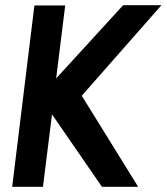

<svg xmlns="http://www.w3.org/2000/svg" viewBox="-20 -722 644 742"><path d="M514 0H374L201 -251L181 -280L146 0H27L113 -701H232L197 -419L456 -702H604L296 -352Z"/></svg>

Font: Kulim Park
Style: Bold Italic
Weight: 700
Italic angle: -8°
Designer: Noponies / Dale Sattler
Foundry: Noponies
Version: Version 1.000; ttfautohint (v1.8.3)